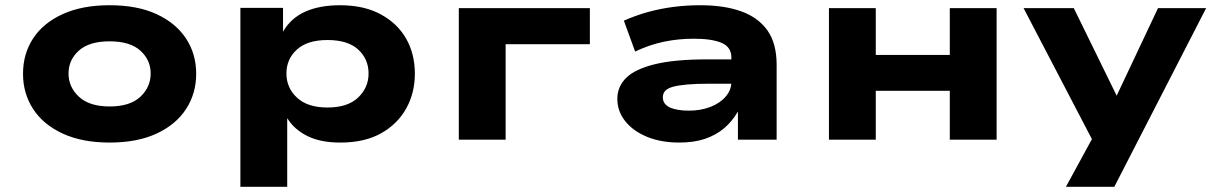

<svg xmlns="http://www.w3.org/2000/svg" viewBox="-20 -534 4637 734"><path d="M399 11Q294 11 219.5 -23.5Q145 -58 106.5 -117.5Q68 -177 68 -252Q68 -328 106.5 -387Q145 -446 219.5 -480Q294 -514 399 -514Q505 -514 578.5 -480Q652 -446 691 -387Q730 -328 730 -252Q730 -177 691.5 -117.5Q653 -58 579 -23.5Q505 11 399 11ZM399 -127Q477 -127 516.5 -164Q556 -201 556 -253Q556 -305 516.5 -340.5Q477 -376 399 -376Q321 -376 281.5 -340.5Q242 -305 242 -253Q242 -201 282 -164Q322 -127 399 -127Z M899 180V-504H1062V-413Q1092 -465 1147 -489.5Q1202 -514 1280 -514Q1371 -514 1435 -479.5Q1499 -445 1532.5 -386.5Q1566 -328 1566 -252Q1566 -179 1533 -119.5Q1500 -60 1437 -24.5Q1374 11 1281 11Q1205 11 1155 -14Q1105 -39 1079 -81H1078V180ZM1232 -123Q1309 -123 1349 -161Q1389 -199 1389 -253Q1389 -308 1349.5 -344.5Q1310 -381 1232 -381Q1155 -381 1115 -344.5Q1075 -308 1075 -253Q1075 -198 1115.5 -160.5Q1156 -123 1232 -123Z M1734 0V-503H2235V-365H1913V0Z M2576 11Q2507 11 2453.5 -11Q2400 -33 2370 -71Q2340 -109 2340 -156Q2340 -203 2374 -236.5Q2408 -270 2483.5 -288.5Q2559 -307 2683 -307H2799V-214H2693Q2642 -214 2608 -211Q2574 -208 2553.5 -202.5Q2533 -197 2523.5 -187Q2514 -177 2514 -162Q2514 -136 2540.5 -123.5Q2567 -111 2614 -111Q2658 -111 2695 -125Q2732 -139 2754 -164.5Q2776 -190 2776 -221V-314Q2776 -354 2739 -370Q2702 -386 2632 -386Q2573 -386 2518 -374.5Q2463 -363 2408 -337L2365 -455Q2410 -475 2457 -488Q2504 -501 2554 -507.5Q2604 -514 2657 -514Q2749 -514 2814 -490.5Q2879 -467 2914 -417.5Q2949 -368 2949 -286V0H2801V-106H2800Q2779 -70 2748.5 -44Q2718 -18 2676 -3.5Q2634 11 2576 11Z M3149 0V-503H3328V-324H3611V-503H3790V0H3611V-187H3328V0Z M4055 180 4182 -53V51L3893 -503H4085L4251 -164H4247L4407 -503H4591L4240 180Z"/></svg>

Font: Nunito Sans 7pt Expanded ExtraBold
Style: Regular
Weight: 800
Width: 7
Designer: Vernon Adams
Foundry: Vernon Adams
Version: Version 3.101;gftools[0.9.27]